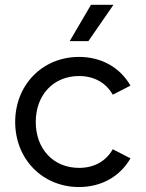

<svg xmlns="http://www.w3.org/2000/svg" viewBox="-20 -750 595 784"><path d="M302.7 13.7C396 13.7 471.2 -30.8 512.7 -103.5L440.4 -140.6C413.1 -92.3 365.2 -64.5 302.7 -64.5C198.2 -64.5 126 -141.6 126 -252C126 -362.3 198.2 -439.5 302.7 -439.5C365.2 -439.5 413.1 -411.6 440.4 -363.3L512.7 -400.4C471.2 -473.1 396 -517.6 302.7 -517.6C153.3 -517.6 42 -403.3 42 -252C42 -100.6 153.3 13.7 302.7 13.7ZM340.8 -582 443.4 -730.5H351.6L264.6 -582Z"/></svg>

Font: Wanted Sans
Style: Regular
Weight: 400
Designer: Original Design by Kil Hyung-jin and Kang Hanbin, Wanted Lab, Inc; Hangeul from Source Han Sans by Jang Soo-young and Ka
Foundry: Wanted Lab, Inc.
Version: Version 1.001;Glyphs 3.2 (3227)